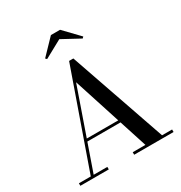

<svg xmlns="http://www.w3.org/2000/svg" viewBox="-219 -1133 1218 1290"><g transform="rotate(-30 390.0 -488.0)"><path d="M212.5 -234V-253.5H532V-234ZM415.5 -764.5 673.5 -19.5H751.5V0H446V-19.5H544.5L351.5 -617L143 -19.5H249V0H28.5V-19.5H120.5L382.5 -764.5ZM261 -849 251 -859 363.5 -976H434.5L547 -859L537 -849L398.5 -924Z"/></g></svg>

Font: Bodoni Moda 11pt Medium
Style: Regular
Weight: 500
Designer: Owen Earl
Foundry: indestructible type
Version: Version 2.004